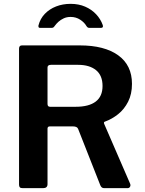

<svg xmlns="http://www.w3.org/2000/svg" viewBox="-20 -978 753 998"><path d="M656 -24Q660 -15 656 -7.5Q652 0 643 0H521Q507 0 501 -16L386 -308Q381 -321 359 -321H239Q232 -321 229.5 -317.5Q227 -314 227 -310V-21Q227 0 204 0H98Q87 0 83 -4.5Q79 -9 79 -18V-725Q79 -742 94 -742H395Q523 -742 594.5 -690.5Q666 -639 666 -542Q666 -489 646 -449.5Q626 -410 594 -384.5Q562 -359 526 -346Q517 -344 522 -333L656 -24ZM374 -423Q442 -423 477.5 -450Q513 -477 513 -531Q513 -586 479 -613.5Q445 -641 386 -641H245Q227 -641 227 -627V-438Q227 -423 240 -423H374ZM504 -833H445Q440 -833 436.5 -835Q433 -837 429 -843Q419 -861 397 -875.5Q375 -890 347 -890Q327 -890 311 -882.5Q295 -875 284 -865Q273 -855 265 -844Q261 -838 257.5 -835.5Q254 -833 247 -833H188Q182 -833 180.5 -837.5Q179 -842 180 -846Q189 -881 213 -906Q237 -931 271.5 -944.5Q306 -958 347 -958Q389 -958 422.5 -943.5Q456 -929 479.5 -904Q503 -879 514 -848Q519 -833 504 -833Z"/></svg>

Font: Libre Franklin SemiBold
Style: Regular
Weight: 600
Designer: Pablo Impallari, Rodrigo Fuenzalida, Nhung Nguyen
Foundry: Impallari Type
Version: Version 3.000